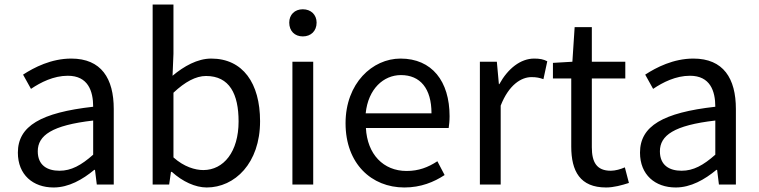

<svg xmlns="http://www.w3.org/2000/svg" viewBox="-20 -816 3354 849"><path d="M217 13C284 13 345 -22 397 -65H400L408 0H483V-334C483 -469 428 -557 295 -557C207 -557 131 -518 82 -486L117 -423C160 -452 217 -481 280 -481C369 -481 392 -414 392 -344C161 -318 59 -259 59 -141C59 -43 126 13 217 13ZM243 -61C189 -61 147 -85 147 -147C147 -217 209 -262 392 -283V-132C339 -85 295 -61 243 -61Z M894 13C1018 13 1130 -94 1130 -280C1130 -448 1054 -557 914 -557C853 -557 793 -523 743 -481L747 -578V-796H655V0H728L736 -56H740C787 -13 844 13 894 13ZM879 -64C843 -64 794 -78 747 -120V-406C798 -454 846 -480 891 -480C995 -480 1035 -400 1035 -279C1035 -145 969 -64 879 -64Z M1273 0H1365V-543H1273ZM1319 -655C1355 -655 1380 -679 1380 -716C1380 -751 1355 -775 1319 -775C1283 -775 1259 -751 1259 -716C1259 -679 1283 -655 1319 -655Z M1768 13C1841 13 1899 -11 1946 -42L1914 -103C1873 -76 1831 -60 1778 -60C1675 -60 1604 -134 1598 -250H1964C1966 -264 1968 -282 1968 -302C1968 -457 1890 -557 1751 -557C1627 -557 1508 -448 1508 -271C1508 -92 1623 13 1768 13ZM1597 -315C1608 -423 1676 -484 1753 -484C1838 -484 1888 -425 1888 -315Z M2102 0H2194V-349C2230 -441 2285 -475 2330 -475C2353 -475 2365 -472 2383 -466L2400 -545C2383 -554 2366 -557 2342 -557C2282 -557 2226 -513 2188 -444H2186L2177 -543H2102Z M2660 13C2694 13 2730 3 2761 -7L2743 -76C2725 -68 2701 -61 2681 -61C2618 -61 2597 -99 2597 -165V-469H2745V-543H2597V-696H2521L2511 -543L2425 -538V-469H2506V-168C2506 -59 2545 13 2660 13Z M2968 13C3035 13 3096 -22 3148 -65H3151L3159 0H3234V-334C3234 -469 3179 -557 3046 -557C2958 -557 2882 -518 2833 -486L2868 -423C2911 -452 2968 -481 3031 -481C3120 -481 3143 -414 3143 -344C2912 -318 2810 -259 2810 -141C2810 -43 2877 13 2968 13ZM2994 -61C2940 -61 2898 -85 2898 -147C2898 -217 2960 -262 3143 -283V-132C3090 -85 3046 -61 2994 -61Z"/></svg>

Font: Source Han Sans KR
Style: Regular
Weight: 400
Designer: Ryoko NISHIZUKA 西塚涼子 (kana, bopomofo & ideographs); Paul D. Hunt (Latin, Greek & Cyrillic); Sandoll Communications 산돌커뮤니
Foundry: Adobe
Version: Version 2.004;hotconv 1.0.118;makeotfexe 2.5.65603